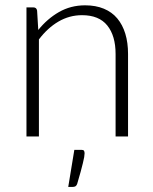

<svg xmlns="http://www.w3.org/2000/svg" viewBox="-20 -526 590 740"><path d="M127.5 -410.5Q162 -453.5 207.2 -479.5Q252.5 -505.5 308 -505.5Q349 -505.5 380.2 -492.5Q411.5 -479.5 432 -455Q452.5 -430.5 463 -396Q473.5 -361.5 473.5 -318V0H425.5V-318Q425.5 -388 393.5 -427.8Q361.5 -467.5 296 -467.5Q247.5 -467.5 205.2 -442.8Q163 -418 130 -374V0H82V-497.5H108.5Q121 -497.5 123 -485ZM294 51.5Q301.5 51.5 303.8 55.2Q306 59 306 65Q306 70.5 304.5 79.5Q303 88.5 299.5 102.5Q296 116.5 290.8 136.2Q285.5 156 277.5 182.5Q275 189.5 270.8 192Q266.5 194.5 259 194.5H243L266.5 51.5Z"/></svg>

Font: Lato 2
Style: Regular
Weight: 300
Designer: Lukasz Dziedzic with Adam Twardoch and Botio Nikoltchev
Foundry: tyPoland Lukasz Dziedzic
Version: Version 2.015; 2015-08-06; http://www.latofonts.com/